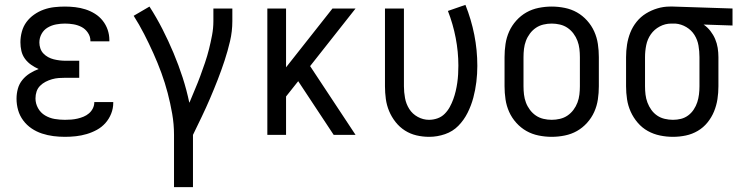

<svg xmlns="http://www.w3.org/2000/svg" viewBox="-20 -555 3040 790"><path d="M247 8Q223 8 199.5 5Q176 2 153 -5.5Q130 -13 110 -26.5Q90 -40 75.5 -59.5Q61 -79 54.5 -102Q48 -125 48 -149Q48 -170 53.5 -190Q59 -210 72 -226Q85 -242 102.5 -253Q120 -264 139 -271Q123 -278 108 -288.5Q93 -299 82.5 -313.5Q72 -328 68 -345.5Q64 -363 64 -381Q64 -403 70 -425Q76 -447 89 -464.5Q102 -482 120.5 -495Q139 -508 160 -515.5Q181 -523 203 -525.5Q225 -528 247 -528Q268 -528 289.5 -525.5Q311 -523 331.5 -516.5Q352 -510 370.5 -498.5Q389 -487 402.5 -470Q416 -453 423 -432.5Q430 -412 430 -390V-385H352V-388Q352 -405 341.5 -420.5Q331 -436 315.5 -444Q300 -452 282.5 -455Q265 -458 247 -458Q229 -458 210.5 -454.5Q192 -451 176 -441.5Q160 -432 151 -415.5Q142 -399 142 -380Q142 -368 146 -356Q150 -344 158.5 -335Q167 -326 178 -320Q189 -314 201 -311Q213 -308 225.5 -306.5Q238 -305 250 -305H306V-235H250Q236 -235 222 -234Q208 -233 194 -229Q180 -225 167.5 -218.5Q155 -212 145 -202Q135 -192 130.5 -178.5Q126 -165 126 -150Q126 -129 136.5 -110Q147 -91 165.5 -80Q184 -69 205 -65.5Q226 -62 247 -62Q260 -62 273 -63Q286 -64 299 -67Q312 -70 324 -75Q336 -80 346 -88.5Q356 -97 362 -109Q368 -121 368 -134V-135H446V-132Q446 -109 437.5 -87.5Q429 -66 414 -49Q399 -32 379 -21Q359 -10 337 -3.5Q315 3 292.5 5.5Q270 8 247 8Z M696 215V0Q696 -44 688.5 -87Q681 -130 670 -172Q659 -214 644 -255Q629 -296 611 -336Q593 -376 573 -415Q553 -454 530 -490L595 -528Q624 -483 648.5 -435Q673 -387 694 -337Q715 -287 731.5 -236Q748 -185 759 -132V-133L760 -134Q771 -161 782.5 -188Q794 -215 804 -242Q814 -269 823.5 -297Q833 -325 840 -353Q847 -381 852.5 -410Q858 -439 858 -468V-520H936V-468Q936 -426 926.5 -385.5Q917 -345 904 -305.5Q891 -266 876 -227.5Q861 -189 844.5 -150.5Q828 -112 810 -74.5Q792 -37 774 0V215Z M1353 0 1207 -221 1157 -158V0H1080V-520H1157V-278L1348 -520H1443L1256 -283L1443 0Z M1746 8Q1719 8 1693.5 2Q1668 -4 1646 -18Q1624 -32 1607.5 -53Q1591 -74 1581 -98Q1571 -122 1567.5 -148Q1564 -174 1564 -200V-520H1642V-200Q1642 -176 1646.5 -151.5Q1651 -127 1664 -106.5Q1677 -86 1699 -74Q1721 -62 1745 -62Q1763 -62 1780 -68Q1797 -74 1809.5 -86.5Q1822 -99 1830.5 -114.5Q1839 -130 1845 -146.5Q1851 -163 1855 -180Q1859 -197 1861.5 -214.5Q1864 -232 1865 -249.5Q1866 -267 1866 -285Q1866 -342 1855 -399Q1844 -456 1823 -510L1895 -535Q1919 -475 1931.5 -412Q1944 -349 1944 -284Q1944 -251 1940 -218Q1936 -185 1927.5 -153Q1919 -121 1904 -91Q1889 -61 1866 -37.5Q1843 -14 1811 -3Q1779 8 1746 8Z M2250 8Q2223 8 2196 2.5Q2169 -3 2146 -16Q2123 -29 2104.5 -49.5Q2086 -70 2075 -94.5Q2064 -119 2060 -146Q2056 -173 2056 -200V-320Q2056 -347 2060 -374Q2064 -401 2075 -425.5Q2086 -450 2104.5 -470.5Q2123 -491 2146 -504Q2169 -517 2196 -522.5Q2223 -528 2250 -528Q2277 -528 2304 -522.5Q2331 -517 2354 -504Q2377 -491 2395.5 -470.5Q2414 -450 2425 -425.5Q2436 -401 2440 -374Q2444 -347 2444 -320V-200Q2444 -173 2440 -146Q2436 -119 2425 -94.5Q2414 -70 2395.5 -49.5Q2377 -29 2354 -16Q2331 -3 2304 2.5Q2277 8 2250 8ZM2250 -62Q2267 -62 2284 -66Q2301 -70 2315 -79.5Q2329 -89 2339.5 -103Q2350 -117 2356 -133Q2362 -149 2364 -166Q2366 -183 2366 -200V-320Q2366 -337 2364 -354Q2362 -371 2356 -387Q2350 -403 2339.5 -417Q2329 -431 2315 -440.5Q2301 -450 2284 -454Q2267 -458 2250 -458Q2233 -458 2216 -454Q2199 -450 2185 -440.5Q2171 -431 2160.5 -417Q2150 -403 2144 -387Q2138 -371 2136 -354Q2134 -337 2134 -320V-200Q2134 -183 2136 -166Q2138 -149 2144 -133Q2150 -117 2160.5 -103Q2171 -89 2185 -79.5Q2199 -70 2216 -66Q2233 -62 2250 -62Z M2749 8Q2722 8 2695.5 2.5Q2669 -3 2645.5 -16Q2622 -29 2604 -50Q2586 -71 2575 -95.5Q2564 -120 2560 -146.5Q2556 -173 2556 -200V-320Q2556 -346 2560 -371.5Q2564 -397 2573.5 -421Q2583 -445 2599.5 -465.5Q2616 -486 2638 -499.5Q2660 -513 2685 -520.5Q2710 -528 2736 -528H2750L2994 -520V-450L2875 -454Q2891 -443 2903 -427.5Q2915 -412 2922.5 -394.5Q2930 -377 2933 -358Q2936 -339 2936 -320V-200Q2936 -173 2932 -147Q2928 -121 2918 -96.5Q2908 -72 2891 -51Q2874 -30 2851 -16.5Q2828 -3 2802 2.5Q2776 8 2749 8ZM2749 -62Q2766 -62 2782 -66Q2798 -70 2811.5 -80Q2825 -90 2834.5 -104.5Q2844 -119 2849 -134.5Q2854 -150 2856 -166.5Q2858 -183 2858 -200V-320Q2858 -344 2854 -367.5Q2850 -391 2837.5 -411Q2825 -431 2804 -443.5Q2783 -456 2759 -458H2742Q2717 -458 2694.5 -446Q2672 -434 2658 -414Q2644 -394 2639 -369.5Q2634 -345 2634 -320V-200Q2634 -183 2636 -166Q2638 -149 2644 -133Q2650 -117 2660 -103Q2670 -89 2684 -79.5Q2698 -70 2715 -66Q2732 -62 2749 -62Z"/></svg>

Font: Iosevka Term
Style: Regular
Weight: 400
Monospace: yes
Designer: Belleve Invis
Foundry: Belleve Invis
Version: Version 30.0.1